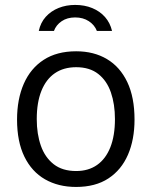

<svg xmlns="http://www.w3.org/2000/svg" viewBox="-20 -730 600 760"><path d="M281 10Q211 10 158.2 -20.2Q105.5 -50.5 76.5 -110Q47.5 -169.5 47.5 -256.5Q47.5 -337.5 74.2 -398.5Q101 -459.5 153 -493.2Q205 -527 281.5 -527Q351.5 -527 403.2 -496.2Q455 -465.5 483.8 -405.2Q512.5 -345 512.5 -256.5Q512.5 -177.5 486.5 -117.5Q460.5 -57.5 409.2 -23.8Q358 10 281 10ZM281.5 -53Q330 -53 364.2 -77Q398.5 -101 416.8 -147Q435 -193 435 -258.5Q435 -317.5 419 -364Q403 -410.5 369 -437.2Q335 -464 281.5 -464Q232 -464 197.2 -440.2Q162.5 -416.5 144 -370.5Q125.5 -324.5 125.5 -258.5Q125.5 -199.5 141.8 -153.2Q158 -107 192.5 -80Q227 -53 281.5 -53ZM423.5 -607.5Q416 -639.5 395.8 -662.5Q375.5 -685.5 345.2 -698Q315 -710.5 277.5 -710.5Q242 -710.5 212 -698.5Q182 -686.5 161.2 -663.5Q140.5 -640.5 133.5 -607.5H193.5Q202 -631 224 -646Q246 -661 277.5 -661Q309 -661 331.8 -646Q354.5 -631 363.5 -607.5Z"/></svg>

Font: Public Sans Light
Style: Regular
Weight: 300
Designer: The Public Sans Project Authors: Dan O. Williams and USWDS (Libre Franklin designed by Pablo Impallari and Rodrigo Fuenz
Version: Version 1.007